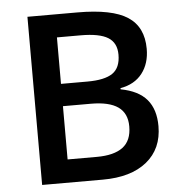

<svg xmlns="http://www.w3.org/2000/svg" viewBox="-52 -763 763 812"><g transform="rotate(-5 330.0 -357.0)"><path d="M94.2 -713.9H306.2Q453.6 -713.9 519.3 -670.9Q585 -627.9 585 -535.2Q585 -472.7 552.7 -431.2Q520.5 -389.6 460 -378.9V-374Q535.2 -359.9 570.6 -318.1Q606 -276.4 606 -205.1Q606 -108.9 538.8 -54.4Q471.7 0 352.1 0H94.2ZM210.9 -418.9H323.2Q396.5 -418.9 430.2 -442.1Q463.9 -465.3 463.9 -521Q463.9 -571.3 427.5 -593.8Q391.1 -616.2 312 -616.2H210.9ZM210.9 -324.2V-98.1H335Q408.2 -98.1 445.6 -126.2Q482.9 -154.3 482.9 -214.8Q482.9 -270.5 444.8 -297.4Q406.7 -324.2 329.1 -324.2Z"/></g></svg>

Font: f1_4961           
Style: Regular
Weight: 600
Foundry: Ascender Corporation
Version: Version 1.10